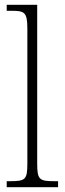

<svg xmlns="http://www.w3.org/2000/svg" viewBox="-20 -780 270 800"><path d="M8 0H222V-25H210C144 -25 135 -30 135 -98V-760H8V-735H27C82 -735 94 -730 94 -660V-98C94 -30 85 -25 19 -25H8Z"/></svg>

Font: Noto Serif Devanagari Condensed ExtraLight
Style: Regular
Weight: 200
Width: 3
Designer: Universal Thirst, Indian Type Foundry and the Monotype Design Team
Foundry: Monotype Imaging Inc.
Version: Version 2.004